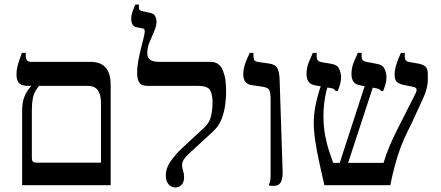

<svg xmlns="http://www.w3.org/2000/svg" viewBox="-20 -820 1952 850"><path d="M78 0V-330Q78 -368 88.5 -393Q99 -418 118 -439V-440H103Q75 -440 64 -452.5Q53 -465 53 -490Q53 -510 58 -529Q63 -548 69 -563.5Q75 -579 77 -586H94V-575Q94 -559 99.5 -552.5Q105 -546 121 -546H385Q406 -546 425.5 -537.5Q445 -529 457.5 -506.5Q470 -484 470 -442V0ZM143 -100H427V-366Q427 -401 413 -420.5Q399 -440 367 -440H153Q143 -428 135.5 -414Q128 -400 124.5 -380Q121 -360 121 -330V-123Q121 -108 126.5 -104Q132 -100 143 -100Z M757 10Q738 10 726 -4.5Q714 -19 714 -42Q714 -77 737.5 -109Q761 -141 785 -163L885 -256Q908 -277 914.5 -307Q921 -337 921 -365Q921 -403 909.5 -421.5Q898 -440 854 -440H630Q606 -440 596.5 -455Q587 -470 587 -498Q587 -520 591.5 -546.5Q596 -573 602.5 -599Q609 -625 614 -645Q619 -665 620 -673Q622 -681 620 -687.5Q618 -694 607 -695L582 -700Q573 -702 567 -711Q561 -720 561 -736Q561 -756 569 -775Q577 -794 579 -800H595V-785Q595 -774 608 -771L645 -763Q663 -759 668 -747Q673 -735 673 -726Q673 -706 663 -682.5Q653 -659 642.5 -634.5Q632 -610 632 -586Q632 -564 645 -555Q658 -546 688 -546H911Q931 -546 942.5 -538.5Q954 -531 960 -522Q966 -513 973.5 -487.5Q981 -462 981 -411Q981 -392 977.5 -360Q974 -328 961.5 -294.5Q949 -261 921 -236L818 -141Q801 -125 793.5 -113.5Q786 -102 786 -89Q786 -77 790.5 -64Q795 -51 795 -35Q795 -13 783.5 -1.5Q772 10 757 10Z M1190 3Q1186 3 1180.5 2.5Q1175 2 1171 1V-5Q1175 -10 1176.5 -19Q1178 -28 1178 -57V-377Q1178 -412 1171.5 -422.5Q1165 -433 1142 -436L1095 -443Q1078 -445 1067.5 -456.5Q1057 -468 1057 -491Q1057 -511 1063 -530.5Q1069 -550 1076 -565Q1083 -580 1086 -586H1102V-573Q1102 -559 1106.5 -553Q1111 -547 1127 -545L1170 -539Q1199 -535 1208 -518Q1217 -501 1218 -465L1231 -67Q1233 -35 1224.5 -16Q1216 3 1190 3Z M1416 0Q1404 -53 1393 -103Q1382 -153 1375.5 -197.5Q1369 -242 1369 -276Q1369 -317 1378.5 -361Q1388 -405 1402 -444L1431 -436Q1428 -430 1423.5 -411Q1419 -392 1415.5 -365Q1412 -338 1412 -307Q1412 -258 1420 -217.5Q1428 -177 1438.5 -147Q1449 -117 1455 -99H1678Q1690 -139 1704.5 -173Q1719 -207 1736 -241Q1753 -275 1773 -314L1818 -403Q1826 -417 1824 -425Q1822 -433 1811 -435L1767 -444Q1748 -448 1737.5 -457Q1727 -466 1727 -490Q1727 -508 1732.5 -527Q1738 -546 1744.5 -562Q1751 -578 1755 -586H1772V-572Q1772 -557 1777 -552Q1782 -547 1795 -545L1829 -539Q1849 -536 1861.5 -527Q1874 -518 1874 -492V-466Q1874 -453 1871 -438.5Q1868 -424 1863.5 -410.5Q1859 -397 1854 -387L1799 -267Q1784 -239 1768.5 -204Q1753 -169 1740.5 -129.5Q1728 -90 1718 -47L1708 0ZM1472 -62 1605 -471 1642 -468 1509 -62ZM1466 -417Q1463 -422 1458.5 -425.5Q1454 -429 1444 -430L1376 -442Q1356 -445 1346.5 -457.5Q1337 -470 1337 -492Q1337 -520 1347.5 -545.5Q1358 -571 1365 -586H1382V-570Q1382 -558 1387 -552.5Q1392 -547 1402 -545L1444 -538Q1473 -534 1481.5 -515Q1490 -496 1490 -478Q1490 -462 1485 -445Q1480 -428 1475 -417ZM1667 -417Q1664 -423 1656.5 -426Q1649 -429 1636 -431L1576 -442Q1555 -445 1545.5 -457.5Q1536 -470 1536 -492Q1536 -520 1546.5 -545.5Q1557 -571 1564 -586H1581V-570Q1581 -558 1586.5 -553Q1592 -548 1602 -546L1645 -538Q1674 -534 1682.5 -515Q1691 -496 1691 -478Q1691 -462 1686 -445Q1681 -428 1676 -417Z"/></svg>

Font: Frank Ruhl Libre
Style: Regular
Weight: 400
Designer: Yanek Iontef
Foundry: Fontef
Version: Version 6.004